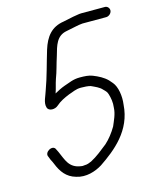

<svg xmlns="http://www.w3.org/2000/svg" viewBox="-101 -716 643 792"><g transform="rotate(-15 220.5 -320.5)"><path d="M423 -646H322C310 -646 297 -642 286 -641L243 -632C189 -624 163 -589 147 -538C131 -486 117 -428 98 -377C92 -356 76 -330 83 -308C88 -290 116 -291 129 -303C146 -318 165 -327 187 -336C204 -341 218 -350 241 -350C256 -350 271 -349 282 -346C299 -338 317 -331 328 -318C336 -310 342 -305 345 -294C350 -278 354 -257 351 -235C350 -208 337 -183 328 -161C314 -137 297 -115 278 -98C254 -79 230 -59 203 -45C193 -41 186 -37 172 -37C167 -36 163 -36 158 -37C107 -44 100 -81 83 -118L77 -130C68 -155 25 -131 38 -109L43 -96C47 -88 51 -81 53 -75C67 -40 87 -11 127 0C167 13 209 -1 238 -19C306 -65 386 -128 393 -237C398 -273 391 -314 374 -334C368 -341 368 -341 361 -349C345 -365 324 -376 301 -385C286 -391 268 -392 247 -392C218 -392 200 -382 178 -375C164 -370 148 -362 134 -354C141 -373 144 -392 151 -412C162 -440 169 -472 179 -502C191 -544 200 -583 245 -591L289 -600C295 -601 309 -604 316 -604H417C428 -604 439 -613 441 -624C443 -635 434 -646 423 -646Z"/></g></svg>

Font: PolanStronk
Style: Ita
Weight: 500
Version: Version 1.0